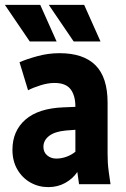

<svg xmlns="http://www.w3.org/2000/svg" viewBox="-31 -755 518 787"><path d="M20 -141Q20 -218 73 -264.5Q126 -311 229 -315L278 -317V-318Q278 -363 258.5 -389Q239 -415 192 -415Q166 -415 135.5 -405.5Q105 -396 84 -385L49 -500Q79 -513 123 -525Q167 -537 213 -537Q311 -537 360.5 -487.5Q410 -438 410 -334V-125Q410 -104 411 -87.5Q412 -71 415 -49L422 0H293L286 -50Q267 -22 236 -5Q205 12 167 12Q127 12 93.5 -7Q60 -26 40 -60.5Q20 -95 20 -141ZM147 -153Q147 -131 162.5 -118Q178 -105 200 -105Q221 -105 241.5 -112.5Q262 -120 278 -133V-223L239 -220Q194 -216 170.5 -198Q147 -180 147 -153ZM-11 -735H134L201 -585H91ZM169 -735H314L381 -585H271Z"/></svg>

Font: Radio Canada Condensed
Style: Bold
Weight: 700
Width: 3
Designer: Charles Daoud, Etienne Aubert Bonn, Alexandre Saumier Demers, Jacques Le Bailly
Foundry: Radio-Canada
Version: Version 2.104; ttfautohint (v1.8.4.7-5d5b);gftools[0.9.28.de